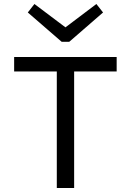

<svg xmlns="http://www.w3.org/2000/svg" viewBox="-20 -940 654 960"><path d="M264 -615H350.7V0H264ZM50.7 -582.6V-655H563.3V-582.6ZM495.3 -877.6 326.2 -731H298.6L295.5 -794.4L461.9 -920ZM119 -877.6 152.1 -920 319.1 -794.4 316 -731H288.4Z"/></svg>

Font: Intel One Mono Light
Style: Regular
Weight: 300
Monospace: yes
Designer: Fred Shallcrass
Foundry: Frere-Jones Type LLC
Version: Version 1.004